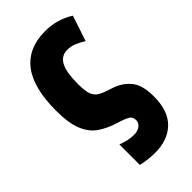

<svg xmlns="http://www.w3.org/2000/svg" viewBox="-242 -630 917 917"><g transform="rotate(-45 217.0 -171.5)"><path d="M223 220Q205 220 181 217.5Q157 215 132 209V71Q152 78 172 83Q192 88 214 88Q239 88 255 76Q271 64 271 45Q271 25 257 15Q243 5 197 -9Q148 -24 110.5 -49Q73 -74 52.5 -123Q32 -172 32 -257Q32 -412 91 -487.5Q150 -563 264 -563Q302 -563 339 -553Q376 -543 410 -521L367 -392Q347 -405 324 -415Q301 -425 275 -425Q235 -425 215.5 -389Q196 -353 196 -271Q196 -225 205 -202Q214 -179 235.5 -167.5Q257 -156 296 -144Q344 -130 377.5 -92.5Q411 -55 411 25Q411 122 361 171Q311 220 223 220Z"/></g></svg>

Font: Noto Sans ExtraCondensed Black
Style: Regular
Weight: 900
Width: 2
Designer: Monotype Design Team
Foundry: Monotype Imaging Inc.
Version: Version 2.013; ttfautohint (v1.8.4.7-5d5b)